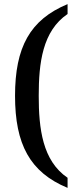

<svg xmlns="http://www.w3.org/2000/svg" viewBox="-20 -782 378 932"><path d="M308 130V81C186 -2 168 -158 168 -317C168 -476 186 -631 308 -714V-762C125 -686 53 -552 53 -317C53 -82 125 54 308 130Z"/></svg>

Font: Noto Serif Lao SemiCondensed Medium
Style: Regular
Weight: 500
Width: 4
Designer: Monotype Design Team
Foundry: Monotype Imaging Inc.
Version: Version 2.003